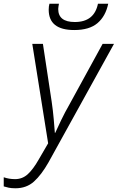

<svg xmlns="http://www.w3.org/2000/svg" viewBox="-124 -767 631 1029"><path d="M-41 242Q18 242 58 206Q98 170 136 103L487 -532H426L247 -205Q225 -167 203.5 -122.5Q182 -78 172 -55H170Q168 -82 164 -128Q160 -174 153 -222L106 -532H49L134 1L84 87Q54 140 25 166.5Q-4 193 -43 193Q-76 193 -104 183V232Q-91 236 -77 239Q-63 242 -41 242ZM274 -606Q355 -606 398.5 -643Q442 -680 456 -747H401Q381 -649 277 -649Q188 -649 188 -719Q188 -726 189.5 -733Q191 -740 192 -747H141Q137 -733 137 -715Q137 -606 274 -606Z"/></svg>

Font: Noto Sans UI Light
Style: Italic
Weight: 300
Italic angle: -12°
Designer: Monotype Design Team
Foundry: Monotype Imaging Inc.
Version: Version 1.901